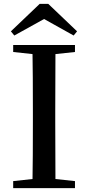

<svg xmlns="http://www.w3.org/2000/svg" viewBox="-20 -969 452 989"><path d="M207 -871.1 53.7 -786.1 36.1 -807.6 184.6 -949.2H228.5L377 -807.6L359.4 -786.1ZM366.2 -737.3V-701.2L265.6 -690.4Q264.6 -593.8 264.6 -393.6V-342.8Q264.6 -144.5 265.6 -46.9L366.2 -36.1V0H47.9V-36.1L147.5 -46.9Q149.4 -143.6 149.4 -342.8V-393.6Q149.4 -592.8 147.5 -690.4L47.9 -701.2V-737.3Z"/></svg>

Font: GenYoMin TW TTF SemiBold
Style: Regular
Weight: 600
Version: Version 1.300